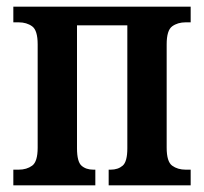

<svg xmlns="http://www.w3.org/2000/svg" viewBox="-20 -556 613 576"><path d="M20 0V-47H36Q60 -47 76.5 -59Q93 -71 93 -113V-423Q93 -465 76.5 -477Q60 -489 36 -489H20V-536H552V-489H537Q513 -489 496.5 -477Q480 -465 480 -423V-113Q480 -71 496.5 -59Q513 -47 537 -47H552V0H306V-47H312Q334 -47 348 -59Q362 -71 362 -111V-480H211V-111Q211 -71 224.5 -59Q238 -47 260 -47H266V0Z"/></svg>

Font: Noto Serif Condensed SemiBold
Style: Regular
Weight: 600
Width: 3
Designer: Monotype Design Team
Foundry: Monotype Imaging Inc.
Version: Version 2.013